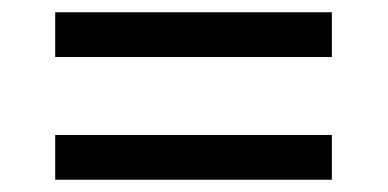

<svg xmlns="http://www.w3.org/2000/svg" viewBox="-20 -479 632 313"><path d="M70 -459H521V-386H70ZM70 -259H521V-186H70Z"/></svg>

Font: kannada25
Style: Book
Weight: 400
Designer: Jelle Bosma - Monotype Design Team
Foundry: Monotype Imaging Inc.
Version: Version 2.003